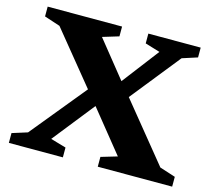

<svg xmlns="http://www.w3.org/2000/svg" viewBox="-100 -822 1060 946"><g transform="rotate(15 430.0 -349.0)"><path d="M412.5 -320 216.5 -73 295.5 -50V0H20V-50L98 -74.5L353.5 -386.5L448.5 -400L620.5 -625L544.5 -648V-698H811.5V-648L734 -623L500.5 -331ZM556 -74.5 362 -315 343.5 -337 111.5 -621.5 31 -648V-698H410.5V-648L328 -623L491 -420L510 -398.5L772.5 -76L853 -50V0H473.5V-50Z"/></g></svg>

Font: Newsreader 9pt SemiBold
Style: Regular
Weight: 600
Designer: Hugues Gentile
Foundry: Production Type
Version: Version 1.003